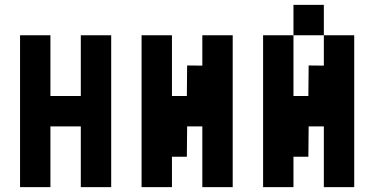

<svg xmlns="http://www.w3.org/2000/svg" viewBox="-20 -895 1540 790"><path d="M187.5 -125H62.5V-750H187.5V-500H312.5V-750H437.5V-125H312.5V-375H187.5Z M687.5 -125H562.5V-750H687.5V-500H748.8L750 -625.6L812.5 -625V-750H937.5V-125H812.5V-375H750L748.8 -250H687.5Z M1187.5 -875H1312.5V-750H1187.5ZM1187.5 -125H1062.5V-750H1187.5V-500H1248.8L1250 -625.6L1312.5 -625V-750H1437.5V-125H1312.5V-375H1250L1248.8 -250H1187.5Z"/></svg>

Font: Amiga Topaz Unicode Rus
Style: Regular
Weight: 400
Designer: dMG of Trueschool and Divine Stylers
Foundry: dMG of Trueschool and Divine Stylers
Version: Version 1.1